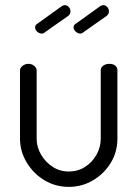

<svg xmlns="http://www.w3.org/2000/svg" viewBox="-20 -722 536 749"><path d="M249 7Q196 7 153 -19Q110 -45 84 -88.5Q58 -132 58 -181V-448Q58 -457 68 -465Q78 -473 91 -473Q104 -473 113.5 -465Q123 -457 123 -448V-181Q123 -148 140 -119Q157 -90 185 -71.5Q213 -53 248 -53Q284 -53 312 -71Q340 -89 356.5 -118.5Q373 -148 373 -181V-449Q373 -459 383 -466Q393 -473 406 -473Q421 -473 429.5 -466Q438 -459 438 -449V-181Q438 -130 412.5 -87.5Q387 -45 343.5 -19Q300 7 249 7ZM293 -591Q284 -591 275.5 -598.5Q267 -606 267 -615Q267 -624 275 -629L371 -698Q374 -700 377 -701Q380 -702 382 -702Q392 -702 398.5 -694.5Q405 -687 405 -678Q405 -667 396 -660L305 -596Q300 -591 293 -591ZM143 -591Q133 -591 125 -598.5Q117 -606 117 -615Q117 -624 125 -629L221 -698Q224 -700 227 -701Q230 -702 232 -702Q242 -702 248.5 -694.5Q255 -687 255 -678Q255 -667 246 -660L155 -596Q150 -591 143 -591Z"/></svg>

Font: Dosis
Style: Regular
Weight: 400
Designer: EdgarTolentino, PabloImpallari, IginoMarini
Foundry: EdgarTolentino, PabloImpallari, IginoMarini
Version: Version 3.001; ttfautohint (v1.8.2)